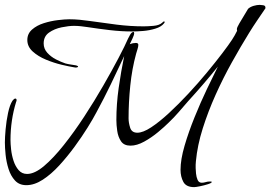

<svg xmlns="http://www.w3.org/2000/svg" viewBox="-30 -652 1108 787"><path d="M766 115Q733 115 721.5 93.5Q710 72 710 44Q710 2 726.5 -54.5Q743 -111 767.5 -171.5Q792 -232 818 -286.5Q844 -341 863 -379Q834 -343 803.5 -307.5Q773 -272 741 -237Q722 -215 702.5 -192.5Q683 -170 662 -150Q645 -133 618 -110.5Q591 -88 561 -71.5Q531 -55 505 -55Q478 -55 466 -73Q454 -91 450.5 -115.5Q447 -140 447 -160Q447 -225 456.5 -292Q466 -359 479 -422Q452 -364 424 -306Q396 -248 365 -191Q352 -166 329 -129Q306 -92 276 -51Q246 -10 213 26Q180 62 145.5 84.5Q111 107 78 107Q49 107 31.5 88Q14 69 5 40.5Q-4 12 -7 -17.5Q-10 -47 -10 -68Q-10 -88 -7 -122Q-4 -156 3 -189Q10 -222 21 -239Q23 -241 26 -244.5Q29 -248 33 -248Q38 -248 38 -241Q38 -238 36 -234Q13 -159 13 -78Q13 -63 15.5 -39.5Q18 -16 25.5 7Q33 30 46.5 45.5Q60 61 81 61Q112 61 150.5 28.5Q189 -4 231.5 -57.5Q274 -111 315.5 -174.5Q357 -238 393 -300.5Q429 -363 456 -414.5Q483 -466 495 -494Q497 -499 503.5 -510Q510 -521 517 -521Q520 -521 520 -516Q520 -509 513 -494Q506 -479 502 -471Q515 -476 527 -476Q537 -476 537 -468Q537 -461 533.5 -450Q530 -439 528 -432Q511 -370 504 -301Q497 -232 497 -167Q497 -149 503.5 -128.5Q510 -108 533 -108Q556 -108 589.5 -130Q623 -152 662.5 -188.5Q702 -225 742 -268Q782 -311 818 -354.5Q854 -398 881 -433.5Q908 -469 921 -489Q927 -498 932 -507Q937 -516 942 -526Q941 -528 941 -533Q941 -539 951 -556Q961 -573 972 -591Q983 -609 987 -616Q996 -624 1009.5 -628Q1023 -632 1035 -632Q1040 -632 1049 -630.5Q1058 -629 1058 -621V-618Q1041 -593 1024 -568Q1007 -543 991 -517Q957 -462 921 -397.5Q885 -333 854 -264Q823 -195 801 -125.5Q779 -56 773 9Q772 16 772 23Q772 30 772 37Q772 45 773.5 59.5Q775 74 780 85.5Q785 97 797 97Q805 97 813 94.5Q821 92 829 92Q830 92 834 92Q838 92 838 94Q838 98 822.5 103Q807 108 789.5 111.5Q772 115 766 115ZM281 -375 274 -376Q255 -379 223 -386.5Q191 -394 158.5 -407.5Q126 -421 104 -441Q82 -461 82 -488Q82 -514 101.5 -531Q121 -548 149.5 -557Q178 -566 207 -569.5Q236 -573 254 -573Q275 -573 296.5 -571Q318 -569 338 -566Q393 -558 448.5 -551Q504 -544 559 -544Q574 -544 598.5 -546Q623 -548 635 -559Q637 -561 638.5 -562.5Q640 -564 643 -564Q645 -564 645 -562Q645 -559 642 -556Q631 -542 606.5 -534.5Q582 -527 556 -525Q530 -523 513 -523Q467 -523 420.5 -528.5Q374 -534 328 -541Q315 -543 301 -544.5Q287 -546 273 -546Q252 -546 222.5 -540Q193 -534 171 -518.5Q149 -503 149 -474Q149 -452 164 -435.5Q179 -419 199.5 -408.5Q220 -398 238 -392Q249 -389 260 -387.5Q271 -386 282 -384Q284 -383 287 -382Q290 -381 290 -379Q290 -377 286.5 -376Q283 -375 281 -375Z"/></svg>

Font: Bonheur Royale
Style: Regular
Weight: 400
Designer: Robert E. Leuschke
Foundry: Robert E. Leuschke
Version: Version 1.010; ttfautohint (v1.8.3)